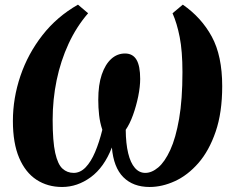

<svg xmlns="http://www.w3.org/2000/svg" viewBox="-20 -772 970 804"><path d="M240 11Q179.5 11 133 -19.2Q86.5 -49.5 60.2 -111Q34 -172.5 34 -265.5Q34 -361 65.5 -454Q97 -547 157.8 -624.8Q218.5 -702.5 306.5 -752.5L349 -716.5Q300 -660 267 -588.5Q234 -517 217.2 -436.2Q200.5 -355.5 200.5 -270.5Q200.5 -180 211.2 -131.8Q222 -83.5 241.8 -65.8Q261.5 -48 288.5 -48Q316 -48 338.5 -71.2Q361 -94.5 378.2 -135.2Q395.5 -176 408.5 -228.5Q398.5 -258.5 395 -290Q391.5 -321.5 391.5 -354Q391.5 -417 406.2 -460Q421 -503 446 -525.5Q471 -548 503.5 -548Q536 -548 551.5 -522Q567 -496 567 -441.5Q567 -409 558.8 -368.5Q550.5 -328 537 -290.5Q523.5 -253 506.5 -228.5Q507 -170.5 516.8 -130.2Q526.5 -90 544.8 -69Q563 -48 588.5 -48Q615.5 -48 642.8 -71Q670 -94 693 -144Q716 -194 730 -274.5Q744 -355 744 -470Q744 -558 732.5 -616.5Q721 -675 702.5 -716.5L745.5 -752.5Q823 -699 866.8 -618.8Q910.5 -538.5 910.5 -411Q910.5 -300.5 883 -220.5Q855.5 -140.5 810.8 -89.2Q766 -38 712.5 -13.5Q659 11 606.5 11Q537.5 11 496.5 -30Q455.5 -71 448.5 -154.5Q416 -71 360 -30Q304 11 240 11Z"/></svg>

Font: Merriweather ExtraBold
Style: Italic
Weight: 800
Italic angle: -7.8°
Version: Version 2.101